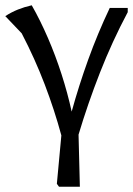

<svg xmlns="http://www.w3.org/2000/svg" viewBox="-31 -513 503 726"><path d="M271 193H192L184 182L201 -1Q175 -97 138 -194Q101 -291 51 -387L-11 -452Q12 -467 37 -477Q62 -487 89 -493Q121 -437 150 -370Q179 -303 202 -231.5Q225 -160 240 -91Q267 -189 302.5 -287.5Q338 -386 384 -483H452V-467Q393 -356 347 -238.5Q301 -121 266 -4Z"/></svg>

Font: Piazzolla
Style: Regular
Weight: 400
Designer: Juan Pablo del Peral
Foundry: Huerta Tipografica
Version: Version 1.330